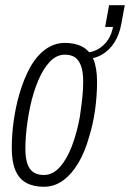

<svg xmlns="http://www.w3.org/2000/svg" viewBox="-20 -702 497 734"><path d="M147 12Q108 12 80.5 -3Q53 -18 39 -50.5Q25 -83 25 -136Q25 -188 32.5 -241Q40 -294 54 -342Q71 -401 95.5 -445Q120 -489 154 -513.5Q188 -538 228 -538Q268 -538 295.5 -523Q323 -508 337 -475.5Q351 -443 351 -389Q351 -336 343.5 -282Q336 -228 321 -180Q305 -122 279.5 -79Q254 -36 221 -12Q188 12 147 12ZM147 -33Q182 -33 209 -63.5Q236 -94 255 -144Q274 -194 285 -254Q289 -281 292 -305Q295 -329 296.5 -350.5Q298 -372 298 -391Q298 -427 290 -449.5Q282 -472 267 -482.5Q252 -493 228 -493Q196 -493 170.5 -466Q145 -439 126 -394Q107 -349 95 -293Q89 -264 85 -236Q81 -208 79 -182.5Q77 -157 77 -134Q77 -99 84.5 -76.5Q92 -54 108 -43.5Q124 -33 147 -33ZM300 -476 304 -501Q344 -501 374 -528Q404 -555 412 -599H382L397 -682H457L444 -612Q437 -571 417.5 -540Q398 -509 368.5 -492.5Q339 -476 300 -476Z"/></svg>

Font: Archivo ExtraCondensed ExtraLight
Style: Italic
Weight: 250
Width: 2
Italic angle: -10°
Designer: Hector Gatti
Foundry: Omnibus-Type
Version: Version 2.001